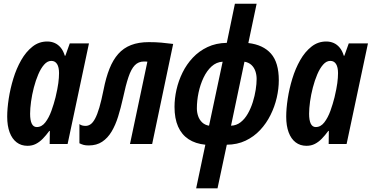

<svg xmlns="http://www.w3.org/2000/svg" viewBox="-20 -780 2013 1040"><path d="M128.9 9.8Q94.7 9.8 70.1 -9Q45.4 -27.8 32.2 -63.2Q19 -98.6 19 -147.9Q19 -191.9 27.3 -245.8Q35.6 -299.8 52.2 -354.2Q68.8 -408.7 94.7 -454.1Q120.6 -499.5 155.8 -527.3Q190.9 -555.2 235.8 -555.2Q257.8 -555.2 276.1 -547.1Q294.4 -539.1 308.6 -522.2Q322.8 -505.4 331.1 -478H334L357.9 -544.9H461.9L346.2 0H249L250 -70.8H247.1Q229.5 -46.9 211.9 -28.8Q194.3 -10.7 174.3 -0.5Q154.3 9.8 128.9 9.8ZM179.2 -91.8Q206.1 -91.8 225.6 -117.2Q245.1 -142.6 258.5 -179.9Q272 -217.3 280.8 -252.9Q292 -300.3 295.9 -330.1Q299.8 -359.9 299.8 -383.8Q299.8 -416 289.1 -433.1Q278.3 -450.2 257.8 -450.2Q236.8 -450.2 219 -429.9Q201.2 -409.7 187.3 -377Q173.3 -344.2 163.3 -305.7Q153.3 -267.1 148.2 -229.7Q143.1 -192.4 143.1 -164.1Q143.1 -128.4 152.1 -110.1Q161.1 -91.8 179.2 -91.8Z M460.9 7.8Q443.8 7.8 433.1 4.9Q422.4 2 410.2 -3.9V-107.9Q417.5 -102.1 426.3 -100.1Q435.1 -98.1 443.8 -98.1Q458 -98.1 470.7 -106.9Q483.4 -115.7 495.1 -137.5Q506.8 -159.2 518.1 -197.3Q529.3 -235.4 541 -293.9Q553.7 -359.4 573 -407.7Q592.3 -456.1 620.6 -488Q648.9 -520 689.7 -535.9Q730.5 -551.8 786.1 -551.8Q824.2 -551.8 853.5 -549.1Q882.8 -546.4 918 -542L804.2 0H684.1L778.3 -445.8Q774.4 -446.8 769.5 -446.8Q764.6 -446.8 759.3 -446.8Q730 -446.8 710.2 -426.5Q690.4 -406.2 675.8 -362.5Q661.1 -318.8 646 -248Q634.3 -195.3 619.9 -148.9Q605.5 -102.5 584.5 -67.4Q563.5 -32.2 533.4 -12.2Q503.4 7.8 460.9 7.8Z M1042.5 240.2 1092.3 3.9Q1038.6 -1.5 1001.2 -26.1Q963.9 -50.8 944.6 -94.5Q925.3 -138.2 925.3 -201.2Q925.3 -246.6 936 -294.4Q946.8 -342.3 968.8 -387Q990.7 -431.6 1024.4 -467.5Q1058.1 -503.4 1104 -525.1Q1149.9 -546.9 1208.5 -547.9L1252.4 -759.8H1370.1L1325.2 -546.9Q1405.3 -537.6 1447.8 -489.5Q1490.2 -441.4 1490.2 -345.2Q1490.2 -299.3 1479 -250.7Q1467.8 -202.1 1445.3 -157Q1422.9 -111.8 1389.2 -75.7Q1355.5 -39.6 1310.3 -18.1Q1265.1 3.4 1208.5 3.9L1158.2 240.2ZM1112.3 -99.1 1186 -445.8Q1151.9 -443.8 1126 -420.2Q1100.1 -396.5 1082.3 -358.9Q1064.5 -321.3 1055.4 -277.8Q1046.4 -234.4 1046.4 -192.9Q1046.4 -171.4 1053.2 -151.4Q1060.1 -131.3 1074.7 -117.2Q1089.4 -103 1112.3 -99.1ZM1231.4 -99.1Q1260.7 -100.1 1283.4 -117.9Q1306.2 -135.7 1322.5 -164.6Q1338.9 -193.4 1349.4 -227.1Q1359.9 -260.7 1365 -293.5Q1370.1 -326.2 1370.1 -352.1Q1370.1 -374.5 1363.3 -394.5Q1356.4 -414.6 1341.8 -428.2Q1327.1 -441.9 1304.2 -445.8Z M1640.1 9.8Q1606 9.8 1581.3 -9Q1556.6 -27.8 1543.5 -63.2Q1530.3 -98.6 1530.3 -147.9Q1530.3 -191.9 1538.6 -245.8Q1546.9 -299.8 1563.5 -354.2Q1580.1 -408.7 1606 -454.1Q1631.8 -499.5 1667 -527.3Q1702.1 -555.2 1747.1 -555.2Q1769 -555.2 1787.4 -547.1Q1805.7 -539.1 1819.8 -522.2Q1834 -505.4 1842.3 -478H1845.2L1869.1 -544.9H1973.1L1857.4 0H1760.3L1761.2 -70.8H1758.3Q1740.7 -46.9 1723.1 -28.8Q1705.6 -10.7 1685.5 -0.5Q1665.5 9.8 1640.1 9.8ZM1690.4 -91.8Q1717.3 -91.8 1736.8 -117.2Q1756.3 -142.6 1769.8 -179.9Q1783.2 -217.3 1792 -252.9Q1803.2 -300.3 1807.1 -330.1Q1811 -359.9 1811 -383.8Q1811 -416 1800.3 -433.1Q1789.6 -450.2 1769 -450.2Q1748 -450.2 1730.2 -429.9Q1712.4 -409.7 1698.5 -377Q1684.6 -344.2 1674.6 -305.7Q1664.6 -267.1 1659.4 -229.7Q1654.3 -192.4 1654.3 -164.1Q1654.3 -128.4 1663.3 -110.1Q1672.4 -91.8 1690.4 -91.8Z"/></svg>

Font: Open Sans Condensed
Style: Italic
Weight: 400
Width: 3
Italic angle: -12°
Designer: Monotype Design Team
Foundry: Monotype Imaging Inc.
Version: Version 3.000